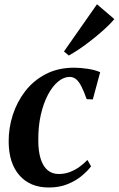

<svg xmlns="http://www.w3.org/2000/svg" viewBox="-20 -844 541 875"><path d="M202.5 10.5Q117 10.5 68.5 -45Q20 -100.5 19.5 -198Q19 -260 38.2 -320Q57.5 -380 95.2 -428.8Q133 -477.5 189 -506.5Q245 -535.5 318 -535.5Q345.5 -535.5 379.2 -530.5Q413 -525.5 436.5 -515L403 -391L375 -392Q362.5 -427.5 351.2 -449.8Q340 -472 327 -482.8Q314 -493.5 297.5 -493.5Q270.5 -493.5 244.8 -472.2Q219 -451 198.5 -412.2Q178 -373.5 166 -320.8Q154 -268 154.5 -204.5Q154.5 -154 165.5 -119.8Q176.5 -85.5 197.2 -68.2Q218 -51 248 -51Q274.5 -51 298.2 -60Q322 -69 342 -83.5Q362 -98 378.5 -115L395 -86Q378.5 -64 351.5 -41.8Q324.5 -19.5 287.2 -4.5Q250 10.5 202.5 10.5ZM271.5 -609.5 422 -824.5 501 -757Q489.5 -743 471.2 -725.2Q453 -707.5 430.5 -688.5Q408 -669.5 383.8 -651Q359.5 -632.5 336.2 -617Q313 -601.5 293.5 -591Z"/></svg>

Font: Merriweather 96pt SemiBold
Style: Italic
Weight: 600
Italic angle: -7.8°
Version: Version 2.101